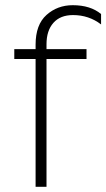

<svg xmlns="http://www.w3.org/2000/svg" viewBox="-20 -719 409 739"><path d="M369 -665V-625Q322 -661 261 -661Q212 -661 185.5 -631Q159 -601 159 -549V-530H313V-492H159V0H117V-492H35V-530H117V-547Q117 -624 159 -661.5Q201 -699 260 -699Q328 -699 369 -665Z"/></svg>

Font: Roundo Light
Style: Regular
Weight: 300
Designer: Namrata Goyal (Gurmukhi), Shiva Nallaperumal (Latin)
Foundry: Indian Type Foundry
Version: Version 1.000;PS 1.0;hotconv 1.0.88;makeotf.lib2.5.647800